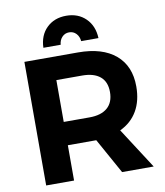

<svg xmlns="http://www.w3.org/2000/svg" viewBox="-97 -992 918 1071"><g transform="rotate(-10 362.0 -456.5)"><path d="M507 0 396 -200H381H235V0H77V-700H381Q518 -700 593 -636.5Q668 -573 668 -457Q668 -376 634.5 -318.5Q601 -261 537 -231L686 0ZM235 -332H381Q447 -332 482.5 -362.5Q518 -393 518 -452Q518 -510 482.5 -539.5Q447 -569 381 -569H235ZM195 -759Q197 -829 240 -871Q283 -913 351 -913Q418 -913 461 -871Q504 -829 507 -759H409Q407 -785 391 -802Q375 -819 351 -819Q327 -819 311 -802Q295 -785 293 -759Z"/></g></svg>

Font: Gontserrat SemiBold
Style: Regular
Weight: 600
Designer: Julieta Ulanovsky
Foundry: Julieta Ulanovsky
Version: Version 6.001